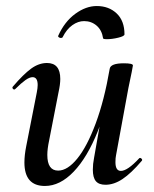

<svg xmlns="http://www.w3.org/2000/svg" viewBox="-20 -604 512 637"><path d="M61 -65Q61 -89 67 -119L102 -297Q105 -312 105 -322Q105 -348 88 -348Q78 -348 64 -338Q50 -328 31 -309Q29 -307 27 -307Q24 -307 22 -310.5Q20 -314 23 -317Q58 -358 83.5 -376.5Q109 -395 136 -395Q180 -395 180 -342Q180 -324 174 -297L143 -138Q137 -110 137 -90Q137 -38 173 -38Q204 -38 236.5 -78Q269 -118 297.5 -194.5Q326 -271 344 -376L360 -375Q340 -258 305 -170Q270 -82 224.5 -34.5Q179 13 129 13Q61 13 61 -65ZM288 -41Q288 -60 292 -80L344 -376Q347 -394 391 -394Q421 -394 421 -387L417 -365Q407 -318 406 -312L365 -89Q363 -80 363 -66Q363 -37 381 -37Q403 -37 442 -79Q443 -80 445 -80Q448 -80 450.5 -76.5Q453 -73 450 -70Q415 -29 386.5 -10Q358 9 330 9Q308 9 298 -3Q288 -15 288 -41ZM259 -534Q239 -534 220 -520.5Q201 -507 188 -481Q187 -478 182 -478Q178 -478 175 -480.5Q172 -483 173 -485Q194 -532 229.5 -558Q265 -584 301 -584Q341 -584 367 -559.5Q393 -535 393 -490Q393 -484 372.5 -479Q352 -474 335 -474Q322 -474 322 -477Q318 -504 300.5 -519Q283 -534 259 -534Z"/></svg>

Font: Cormorant Garamond SemiBold
Style: Italic
Weight: 600
Italic angle: -10°
Designer: Christian Thalmann (Catharsis Fonts)
Foundry: Catharsis Fonts
Version: Version 4.000